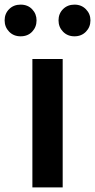

<svg xmlns="http://www.w3.org/2000/svg" viewBox="-57 -810 411 830"><path d="M83 0V-555H214V0ZM32 -653Q2 -653 -17.5 -673Q-37 -693 -37 -722Q-37 -751 -17.5 -770.5Q2 -790 32 -790Q63 -790 82 -770Q101 -750 101 -722Q101 -693 82 -673Q63 -653 32 -653ZM265 -653Q235 -653 215.5 -673Q196 -693 196 -722Q196 -751 215.5 -770.5Q235 -790 265 -790Q295 -790 314.5 -770Q334 -750 334 -722Q334 -693 314.5 -673Q295 -653 265 -653Z"/></svg>

Font: Noto Sans HK SemiBold
Style: Regular
Weight: 600
Version: Version 2.004-H2;hotconv 1.0.118;makeotfexe 2.5.65603